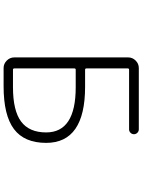

<svg xmlns="http://www.w3.org/2000/svg" viewBox="114 -908 772 1040"><g transform="rotate(90 500.0 -388.0)"><path d="M350.6 -470.7Q350.6 -462.9 357.4 -462.9H450.2Q753.9 -462.9 753.9 -252Q753.9 -133.8 679.2 -77.6Q604.5 -21.5 447.3 -21.5H348.6Q325.2 -21.5 308.1 -38.6Q291 -55.7 291 -79.1V-696.3Q291 -719.7 308.1 -736.8Q325.2 -753.9 348.6 -753.9H680.7Q691.4 -753.9 699.2 -746.1Q707 -738.3 707 -727.5Q707 -716.8 699.2 -709Q691.4 -701.2 680.7 -701.2H357.4Q350.6 -701.2 350.6 -693.4ZM357.4 -412.1Q350.6 -412.1 350.6 -404.3V-80.1Q350.6 -72.3 357.4 -72.3H452.1Q579.1 -72.3 638.2 -116.2Q697.3 -160.2 697.3 -252Q697.3 -412.1 453.1 -412.1Z"/></g></svg>

Font: Rounded Mgen+ 1m light
Style: Regular
Weight: 200
Designer: [Source Han Sans]
Ryoko NISHIZUKA  (kana & ideographs); Paul D. Hunt (Latin, Greek & Cyrillic); Wenlong ZHANG  (bopomofo
Version: Version 1.059.20150602